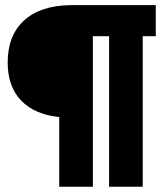

<svg xmlns="http://www.w3.org/2000/svg" viewBox="-20 -713 626 733"><path d="M206.1 0V-266.1Q111.8 -275.9 60.5 -329.3Q9.3 -382.8 9.3 -474.6Q9.3 -576.7 71 -634Q132.8 -691.4 247.6 -693.4H574.7V-574.7H524.9V0H396.5V-574.7H334.5V0Z"/></svg>

Font: Cascadia Code PL
Style: Bold
Weight: 700
Monospace: yes
Designer: Aaron Bell
Foundry: Saja Typeworks
Version: Version 2404.023; ttfautohint (v1.8.4)